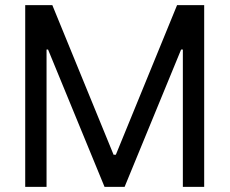

<svg xmlns="http://www.w3.org/2000/svg" viewBox="-20 -727 893 747"><path d="M183.6 -707 421.9 -125H430.7L668.9 -707H774.4V0H691.4V-534.2H684.6L464.8 0H386.7L167 -534.2H161.1V0H78.1V-707Z"/></svg>

Font: WEMIX Pretendard
Style: Regular
Weight: 400
Designer: Base glyphs from Inter by Rasmus Andersson; Hangeul glyphs from Noto Sans CJK(Source Han Sans) by Jang Soo-young and Kan
Foundry: Kil Hyung-jin
Version: Version 1.000